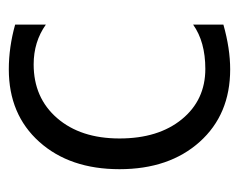

<svg xmlns="http://www.w3.org/2000/svg" viewBox="-72 -452 530 425"><g transform="rotate(-90 192.5 -240.0)"><path d="M350 -10Q297 5 251 5Q151 5 90.5 -62.5Q30 -130 30 -240Q30 -350 90.5 -417.5Q151 -485 251 -485Q300 -485 350 -471V-403Q312 -430 262 -430Q188 -430 143 -378Q98 -326 98 -240Q98 -154 140.5 -102Q183 -50 252 -50Q312 -50 350 -77Z"/></g></svg>

Font: Glametrix
Style: Regular
Weight: 500
Designer: gluk
Foundry: gluk
Version: Version 0.40